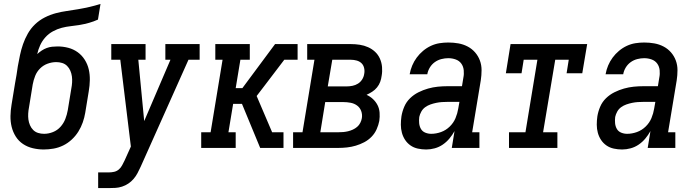

<svg xmlns="http://www.w3.org/2000/svg" viewBox="-20 -755 3540 980"><path d="M203 8Q175 8 147.5 1.5Q120 -5 97.5 -20Q75 -35 60.5 -58Q46 -81 39.5 -107.5Q33 -134 33.5 -163Q34 -192 39 -221L57 -331Q61 -352 64.5 -373.5Q68 -395 71 -417Q76 -445 82 -473.5Q88 -502 97.5 -529.5Q107 -557 122 -583.5Q137 -610 159 -631Q181 -652 208.5 -666Q236 -680 264.5 -687.5Q293 -695 321.5 -699Q350 -703 379 -708Q408 -713 436.5 -719.5Q465 -726 493 -735L480 -655Q458 -645 435 -638.5Q412 -632 388.5 -628Q365 -624 341.5 -621.5Q318 -619 295 -613Q272 -607 250 -595Q228 -583 211.5 -564.5Q195 -546 185 -524Q175 -502 170 -479Q181 -489 193 -497Q205 -505 218.5 -510Q232 -515 246 -516.5Q260 -518 274 -518Q302 -518 328.5 -511Q355 -504 376.5 -488.5Q398 -473 412.5 -450Q427 -427 433 -401Q439 -375 438.5 -346.5Q438 -318 433 -289L415 -179Q411 -155 402.5 -130.5Q394 -106 380 -83.5Q366 -61 346 -42.5Q326 -24 302.5 -12.5Q279 -1 253.5 3.5Q228 8 203 8ZM205 -72Q228 -72 250.5 -81Q273 -90 289 -108Q305 -126 313.5 -148Q322 -170 326 -193L344 -303Q347 -318 348 -334Q349 -350 347 -365Q345 -380 339 -394Q333 -408 322.5 -418.5Q312 -429 297.5 -433.5Q283 -438 267 -438Q245 -438 223 -430Q201 -422 184.5 -405.5Q168 -389 159.5 -367.5Q151 -346 147 -324L128 -207Q125 -192 124 -176Q123 -160 125 -145Q127 -130 133 -116Q139 -102 149.5 -91.5Q160 -81 174.5 -76.5Q189 -72 205 -72Z M481 205V125H536Q549 125 562.5 122Q576 119 586.5 110Q597 101 603.5 88.5Q610 76 616 64L648 -7L594 -450H548V-530H723V-450H686L716 -137L850 -450H824V-530H999V-450H942L698 96Q690 113 682 128.5Q674 144 662 158Q650 172 635 182Q620 192 603 197.5Q586 203 569.5 204Q553 205 536 205Z M1007 0V-80H1055L1116 -450H1079V-530H1255V-450H1207L1183 -305H1217L1384 -530H1465L1457 -485L1465 -530H1499V-450H1431L1326 -312L1290 -265L1369 -80H1427V0H1377L1384 -45L1377 0H1308L1215 -225H1170L1146 -80H1183V0Z M1476 0V-80H1524L1585 -450H1548V-530H1771Q1794 -530 1816.5 -526.5Q1839 -523 1859 -514Q1879 -505 1894.5 -490.5Q1910 -476 1919 -456Q1928 -436 1930 -413Q1932 -390 1928 -368Q1926 -352 1920.5 -337Q1915 -322 1904.5 -309Q1894 -296 1880 -287Q1866 -278 1851 -271Q1869 -263 1883.5 -249.5Q1898 -236 1907 -218.5Q1916 -201 1917.5 -180Q1919 -159 1916 -138Q1912 -117 1902.5 -95.5Q1893 -74 1876.5 -57Q1860 -40 1839 -29Q1818 -18 1796 -11.5Q1774 -5 1751.5 -2.5Q1729 0 1708 0ZM1653 -314H1750Q1764 -314 1779 -317Q1794 -320 1807 -328Q1820 -336 1828.5 -349.5Q1837 -363 1839 -378Q1842 -393 1838.5 -408Q1835 -423 1825 -432.5Q1815 -442 1800.5 -446Q1786 -450 1771 -450H1676ZM1615 -80H1708Q1720 -80 1732 -81Q1744 -82 1756.5 -85Q1769 -88 1781 -93.5Q1793 -99 1803 -107.5Q1813 -116 1819 -128Q1825 -140 1827 -152Q1830 -171 1823.5 -188.5Q1817 -206 1802.5 -216.5Q1788 -227 1769.5 -230.5Q1751 -234 1732 -234H1640Z M2156 8H2155Q2155 8 2155 8Q2155 8 2155 8Q2134 8 2113 3.5Q2092 -1 2075.5 -12.5Q2059 -24 2048 -40.5Q2037 -57 2031.5 -77Q2026 -97 2026 -118.5Q2026 -140 2029 -161Q2033 -186 2043.5 -210.5Q2054 -235 2073 -253.5Q2092 -272 2116 -284Q2140 -296 2165 -303Q2190 -310 2214.5 -312.5Q2239 -315 2264 -315H2338L2345 -358Q2349 -377 2347 -396.5Q2345 -416 2334.5 -430.5Q2324 -445 2306 -451.5Q2288 -458 2268 -458Q2251 -458 2233 -453.5Q2215 -449 2199.5 -438Q2184 -427 2174 -410.5Q2164 -394 2161 -376H2071Q2075 -399 2084 -420.5Q2093 -442 2107 -461Q2121 -480 2139.5 -495.5Q2158 -511 2179.5 -521Q2201 -531 2223.5 -534.5Q2246 -538 2268 -538Q2295 -538 2320 -533.5Q2345 -529 2367 -517.5Q2389 -506 2405 -487.5Q2421 -469 2429.5 -446Q2438 -423 2438 -397Q2438 -371 2434 -345L2390 -80H2427V0H2286L2300 -86Q2289 -66 2274 -48Q2259 -30 2240 -17Q2221 -4 2199 2Q2177 8 2156 8ZM2181 -72Q2206 -72 2231 -81Q2256 -90 2275.5 -109Q2295 -128 2305 -152Q2315 -176 2319 -201L2325 -235H2264Q2250 -235 2235.5 -234Q2221 -233 2206.5 -230Q2192 -227 2177.5 -222Q2163 -217 2150.5 -208Q2138 -199 2130.5 -185.5Q2123 -172 2120 -158Q2118 -142 2119.5 -126Q2121 -110 2128.5 -97Q2136 -84 2150.5 -78Q2165 -72 2181 -72Z M2578 0V-80H2662L2723 -450H2653L2642 -381H2562L2586 -530H2977L2952 -381H2872L2883 -450H2814L2752 -80H2825V0Z M3156 8H3155Q3155 8 3155 8Q3155 8 3155 8Q3134 8 3113 3.5Q3092 -1 3075.5 -12.5Q3059 -24 3048 -40.5Q3037 -57 3031.5 -77Q3026 -97 3026 -118.5Q3026 -140 3029 -161Q3033 -186 3043.5 -210.5Q3054 -235 3073 -253.5Q3092 -272 3116 -284Q3140 -296 3165 -303Q3190 -310 3214.5 -312.5Q3239 -315 3264 -315H3338L3345 -358Q3349 -377 3347 -396.5Q3345 -416 3334.5 -430.5Q3324 -445 3306 -451.5Q3288 -458 3268 -458Q3251 -458 3233 -453.5Q3215 -449 3199.5 -438Q3184 -427 3174 -410.5Q3164 -394 3161 -376H3071Q3075 -399 3084 -420.5Q3093 -442 3107 -461Q3121 -480 3139.5 -495.5Q3158 -511 3179.5 -521Q3201 -531 3223.5 -534.5Q3246 -538 3268 -538Q3295 -538 3320 -533.5Q3345 -529 3367 -517.5Q3389 -506 3405 -487.5Q3421 -469 3429.5 -446Q3438 -423 3438 -397Q3438 -371 3434 -345L3390 -80H3427V0H3286L3300 -86Q3289 -66 3274 -48Q3259 -30 3240 -17Q3221 -4 3199 2Q3177 8 3156 8ZM3181 -72Q3206 -72 3231 -81Q3256 -90 3275.5 -109Q3295 -128 3305 -152Q3315 -176 3319 -201L3325 -235H3264Q3250 -235 3235.5 -234Q3221 -233 3206.5 -230Q3192 -227 3177.5 -222Q3163 -217 3150.5 -208Q3138 -199 3130.5 -185.5Q3123 -172 3120 -158Q3118 -142 3119.5 -126Q3121 -110 3128.5 -97Q3136 -84 3150.5 -78Q3165 -72 3181 -72Z"/></svg>

Font: Iosevka Slab Medium Oblique
Style: Regular
Weight: 500
Italic angle: -9°
Monospace: yes
Designer: Belleve Invis
Foundry: Belleve Invis
Version: Version 11.1.1; ttfautohint (v1.8.3)